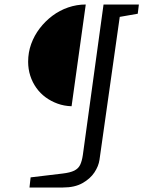

<svg xmlns="http://www.w3.org/2000/svg" viewBox="-20 -668 643 853"><path d="M111 165 116 120 258 103Q292 99 310 90Q328 81 336 64.5Q344 48 348 21L440 -648H597L592 -607L512 -593L422 42Q418 70 399.5 98Q381 126 346.5 145.5Q312 165 260 165ZM298 -196Q265 -197 236 -207.5Q207 -218 183 -235.5Q159 -253 141.5 -277.5Q124 -302 114.5 -331.5Q105 -361 105 -394Q105 -435 118.5 -472.5Q132 -510 156.5 -542Q181 -574 213 -598Q245 -622 283 -635Q321 -648 361 -648Z"/></svg>

Font: Faustina VF Beta
Style: Italic
Weight: 400
Italic angle: -8°
Designer: Alfonso Garcia
Foundry: Omnibus-Type
Version: Version 1.006